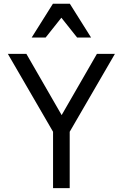

<svg xmlns="http://www.w3.org/2000/svg" viewBox="-20 -981 640 1001"><path d="M256.6 0H343.4V-294L579 -700H485.2L301.4 -381L117.6 -700H21L256.6 -294ZM145.2 -785.4H218L300 -888.6L382 -785.4H454.8L344.2 -961.4H255.8Z"/></svg>

Font: CommitMonoV142 ExtLt
Style: Regular
Weight: 200
Monospace: yes
Designer: Eigil Nikolajsen
Foundry: Eigil Nikolajsen
Version: Version 1.142